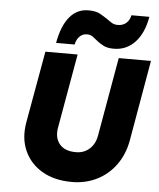

<svg xmlns="http://www.w3.org/2000/svg" viewBox="-59 -933 821 991"><g transform="rotate(5 351.5 -437.0)"><path d="M359 -882Q398 -882 420 -869.5Q442 -857 461 -844Q474 -834 486.5 -827Q499 -820 516 -820Q542 -820 559.5 -835Q577 -850 582 -876H675Q660 -790 615.5 -743Q571 -696 506 -696Q473 -696 453.5 -706Q434 -716 419 -728Q406 -739 393 -748.5Q380 -758 362 -758Q340 -758 324 -742Q308 -726 303 -700H207Q223 -789 261.5 -835.5Q300 -882 359 -882ZM156 -650H323L255 -265Q246 -212 273 -179.5Q300 -147 358 -147Q400 -147 429 -173.5Q458 -200 465 -246L536 -650H703L630 -232Q617 -159 578 -105Q539 -51 480.5 -21.5Q422 8 350 8Q260 8 196.5 -29Q133 -66 104 -131Q75 -196 90 -280Z"/></g></svg>

Font: Overused Grotesk ExtraBold
Style: Italic
Weight: 800
Italic angle: -10°
Version: Version 0.003